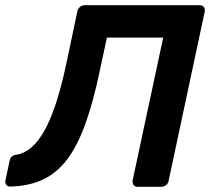

<svg xmlns="http://www.w3.org/2000/svg" viewBox="-60 -720 809 740"><path d="M471 0Q460 0 455 -7Q450 -14 451 -24L569 -575H352L325 -449Q300 -329 269.5 -244Q239 -159 199.5 -106.5Q160 -54 106.5 -28.5Q53 -3 -19 -1Q-30 0 -35.5 -7.5Q-41 -15 -39 -25L-23 -100Q-20 -121 5 -124Q35 -129 61.5 -152Q88 -175 111.5 -217Q135 -259 155.5 -321.5Q176 -384 194 -467L238 -676Q240 -686 248 -693Q256 -700 267 -700H709Q720 -700 725.5 -693Q731 -686 729 -675L590 -24Q589 -14 580.5 -7Q572 0 561 0Z"/></svg>

Font: Rubik Medium
Style: Italic
Weight: 500
Italic angle: -12°
Designer: Hubert and Fischer
Foundry: Hubert and Fischer
Version: Version 2.300;gftools[0.9.30]